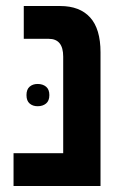

<svg xmlns="http://www.w3.org/2000/svg" viewBox="-20 -618 422 638"><path d="M25 0V-109H190V-430Q190 -489 142 -489H59V-598H180Q245 -598 279.5 -560Q314 -522 314 -444V0ZM68 -302Q68 -321 78.5 -330Q89 -339 105 -339Q122 -339 133 -330Q144 -321 144 -302Q144 -283 133 -274Q122 -265 105 -265Q89 -265 78.5 -274Q68 -283 68 -302Z"/></svg>

Font: Noto Sans Hebrew SemiCondensed SemiBold
Style: Regular
Weight: 600
Width: 4
Designer: Monotype Design Team
Foundry: Monotype Imaging Inc.
Version: Version 2.004; ttfautohint (v1.8.4.7-5d5b)